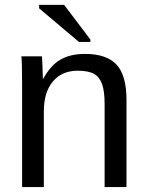

<svg xmlns="http://www.w3.org/2000/svg" viewBox="-20 -756 596 776"><path d="M402.8 0V-335Q402.8 -387.2 392.6 -416Q382.3 -444.8 359.9 -457.5Q337.4 -470.2 293.9 -470.2Q230.5 -470.2 193.8 -426.8Q157.2 -383.3 157.2 -306.2V0H69.3V-415.5Q69.3 -507.8 66.4 -528.3H149.4Q149.9 -525.9 150.4 -515.1Q150.9 -504.4 151.6 -490.5Q152.3 -476.6 153.3 -438H154.8Q185.1 -492.7 224.9 -515.4Q264.6 -538.1 323.7 -538.1Q410.6 -538.1 450.9 -494.9Q491.2 -451.7 491.2 -352.1V0ZM299.3 -586.4 138.2 -722.2V-736.3H239.3L345.2 -596.2V-586.4Z"/></svg>

Font: Liberation Sans
Style: Regular
Weight: 400
Designer: Steve Matteson
Foundry: Ascender Corporation
Version: Version 2.00.1